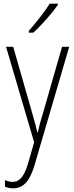

<svg xmlns="http://www.w3.org/2000/svg" viewBox="-20 -877 402 1046"><path d="M295 -850V-857H251C220 -809 180 -758 137 -709V-699H161C204 -737 263 -804 295 -850ZM13 -622 166 -102 133 13C110 90 84 114 48 114C34 114 20 110 7 104V140C22 146 35 149 51 149C106 149 142 112 169 20L357 -622H318L214 -260C202 -223 194 -192 186 -156H183C178 -179 173 -200 156 -259L52 -622Z"/></svg>

Font: Noto Sans Telugu UI Condensed ExtraLight
Style: Regular
Weight: 200
Width: 3
Designer: Jelle Bosma - Monotype Design Team
Foundry: Monotype Imaging Inc.
Version: Version 2.005